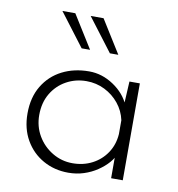

<svg xmlns="http://www.w3.org/2000/svg" viewBox="-74 -688 706 763"><g transform="rotate(10 279.5 -306.5)"><path d="M251 8Q195 8 149.5 -17.5Q104 -43 77.5 -89Q51 -135 51 -196Q51 -261 79 -307.5Q107 -354 155 -378.5Q203 -403 264 -403Q316 -403 362.5 -372Q409 -341 429 -294L422 -280L428 -391H470V0H423V-121L433 -103Q426 -83 409 -63.5Q392 -44 367.5 -27.5Q343 -11 313.5 -1.5Q284 8 251 8ZM261 -32Q305 -32 340.5 -50.5Q376 -69 398 -102Q420 -135 423 -178V-234Q415 -271 391.5 -300Q368 -329 334 -346Q300 -363 260 -363Q216 -363 179 -342.5Q142 -322 120 -285Q98 -248 98 -198Q98 -152 120 -114.5Q142 -77 179.5 -54.5Q217 -32 261 -32ZM117 -621H169L252 -488H218ZM231 -621H283L366 -488H332Z"/></g></svg>

Font: Josefin Sans Thin Light
Style: Regular
Weight: 300
Version: Version 2.000